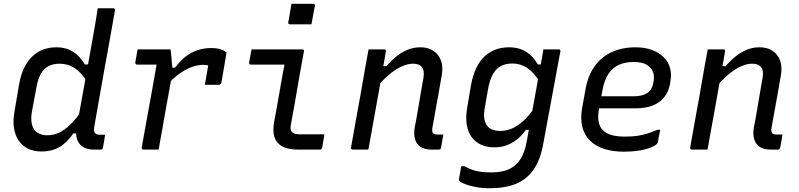

<svg xmlns="http://www.w3.org/2000/svg" viewBox="-20 -794 4240 1019"><path d="M278 -543Q313 -543 341 -532.5Q369 -522 391 -501.5Q413 -481 430 -452H458L442 -361Q413 -408 377 -432Q341 -456 296 -456Q263 -456 238.5 -443.5Q214 -431 198 -404Q182 -377 174 -334L150 -205Q143 -168 148 -141Q153 -114 168 -98Q179 -88 195 -82Q211 -76 231 -76Q262 -76 291.5 -89Q321 -102 352 -131.5Q383 -161 417 -212L398 -86H369Q347 -54 322 -32.5Q297 -11 267 -0.5Q237 10 201 10Q160 10 129 -5Q98 -20 79 -48Q60 -76 54 -115Q48 -154 57 -202L81 -344Q90 -397 108.5 -434.5Q127 -472 153 -496Q179 -520 210.5 -531.5Q242 -543 278 -543ZM499 -750Q520 -750 540 -750Q560 -750 581 -750Q585 -750 587 -748.5Q589 -747 590 -744.5Q591 -742 590 -738Q577 -661 562.5 -582.5Q548 -504 534 -425.5Q520 -347 506.5 -270.5Q493 -194 480 -120Q478 -109 479 -100.5Q480 -92 485 -87Q489 -83 494.5 -81Q500 -79 508 -79Q511 -79 514 -79Q517 -79 519.5 -79Q522 -79 524 -79H538Q536 -63 532.5 -45Q529 -27 526 -9Q525 -4 522 -2Q519 0 515 0Q508 0 498.5 0Q489 0 480 0Q453 0 433 -8Q413 -16 401 -32Q389 -48 385.5 -70Q382 -92 387 -119Q399 -185 411 -251.5Q423 -318 435 -383.5Q447 -449 458.5 -515Q470 -581 482 -647Q486 -672 490 -695.5Q494 -719 499 -750Z M710 -532Q722 -532 739.5 -532Q757 -532 777 -532Q797 -532 817 -532Q837 -532 855 -532Q873 -532 885 -532Q885 -532 886.5 -520.5Q888 -509 889.5 -492Q891 -475 892.5 -458Q894 -441 895 -429Q896 -417 896 -417Q890 -381 883 -341.5Q876 -302 868.5 -261.5Q861 -221 854 -180.5Q847 -140 840 -100Q835 -74 830.5 -49Q826 -24 822 0Q802 0 782 0Q762 0 741 0Q738 0 735.5 -1.5Q733 -3 732.5 -5Q732 -7 732 -11Q740 -52 747.5 -96Q755 -140 763.5 -185.5Q772 -231 780 -276Q788 -321 796 -365Q804 -409 811 -451H794Q780 -451 765.5 -451Q751 -451 736.5 -451Q722 -451 707 -451Q704 -451 702 -452.5Q700 -454 699 -456.5Q698 -459 698 -462Q701 -479 704 -496.5Q707 -514 710 -532ZM1100 -539Q1131 -539 1151 -532.5Q1171 -526 1178 -519Q1180 -518 1180.5 -516.5Q1181 -515 1181.5 -513.5Q1182 -512 1181.5 -510.5Q1181 -509 1181 -507L1155 -355Q1154 -352 1153 -350Q1152 -348 1150 -346.5Q1148 -345 1146 -344.5Q1144 -344 1141 -344Q1123 -344 1104.5 -344Q1086 -344 1067 -344L1070 -359Q1074 -381 1077.5 -402Q1081 -423 1085 -447Q1079 -448 1073 -449Q1067 -450 1058 -450Q1033 -450 1003.5 -440.5Q974 -431 940.5 -408.5Q907 -386 868 -346L874 -435H909Q936 -471 965.5 -494Q995 -517 1029 -528Q1063 -539 1100 -539Z M1315 -532Q1360 -532 1404.5 -532Q1449 -532 1494 -532Q1539 -532 1584 -532Q1587 -532 1589 -531Q1591 -530 1592.5 -527.5Q1594 -525 1593 -521Q1584 -473 1575.5 -426Q1567 -379 1559 -331Q1551 -283 1542.5 -235Q1534 -187 1525 -139Q1521 -121 1522 -110.5Q1523 -100 1531 -92Q1537 -86 1547.5 -83.5Q1558 -81 1576 -81Q1602 -81 1631.5 -81Q1661 -81 1686 -81H1702Q1699 -63 1696 -46Q1693 -29 1690 -11Q1689 -5 1685.5 -2.5Q1682 0 1677 0Q1671 0 1652 0Q1633 0 1608.5 0Q1584 0 1563 0Q1520 0 1492.5 -10.5Q1465 -21 1450.5 -40Q1436 -59 1432.5 -85Q1429 -111 1434 -142Q1442 -182 1448.5 -220.5Q1455 -259 1462 -297.5Q1469 -336 1475.5 -374.5Q1482 -413 1490 -451H1472Q1445 -451 1418.5 -451Q1392 -451 1365 -451Q1338 -451 1311 -451Q1307 -451 1304 -454Q1301 -457 1302 -462Q1305 -479 1308.5 -497Q1312 -515 1315 -532ZM1527 -774Q1541 -774 1555.5 -774Q1570 -774 1584.5 -774Q1599 -774 1613.5 -774Q1628 -774 1642 -774Q1647 -774 1649.5 -771Q1652 -768 1651 -763L1633 -665Q1619 -665 1605 -665Q1591 -665 1576 -665Q1561 -665 1547 -665Q1533 -665 1519 -665Q1514 -665 1511.5 -668Q1509 -671 1510 -676Z M1936 -532Q1952 -532 1966 -532Q1980 -532 1993.5 -532Q2007 -532 2019 -532Q2023 -532 2025 -530.5Q2027 -529 2028 -526.5Q2029 -524 2028 -521Q2017 -456 2005.5 -391Q1994 -326 1982 -260.5Q1970 -195 1958.5 -130Q1947 -65 1935 0Q1922 0 1908 0Q1894 0 1880 0Q1866 0 1852 0Q1850 0 1848 -1Q1846 -2 1844.5 -3.5Q1843 -5 1842.5 -7Q1842 -9 1843 -11Q1855 -81 1868 -151.5Q1881 -222 1893.5 -292Q1906 -362 1918 -433Q1924 -465 1928.5 -490.5Q1933 -516 1936 -532ZM2210 -543Q2243 -543 2267 -531.5Q2291 -520 2306 -499.5Q2321 -479 2325.5 -451.5Q2330 -424 2324 -392Q2316 -346 2308 -300Q2300 -254 2291.5 -209Q2283 -164 2275 -117Q2273 -105 2274 -98Q2275 -91 2279 -86Q2283 -83 2289 -81.5Q2295 -80 2302 -80Q2305 -80 2307.5 -80Q2310 -80 2312.5 -80Q2315 -80 2317 -80H2333Q2330 -62 2327 -45.5Q2324 -29 2321 -11Q2320 -5 2316.5 -2.5Q2313 0 2308 0Q2303 0 2291 0Q2279 0 2269 0Q2234 0 2212 -14.5Q2190 -29 2182.5 -55.5Q2175 -82 2181 -118Q2190 -162 2197 -204.5Q2204 -247 2211.5 -290.5Q2219 -334 2227 -379Q2234 -419 2219.5 -437.5Q2205 -456 2173 -456Q2152 -456 2129.5 -448.5Q2107 -441 2083.5 -426.5Q2060 -412 2034 -388.5Q2008 -365 1980 -333L1996 -443H2031Q2058 -474 2086.5 -496.5Q2115 -519 2146 -531Q2177 -543 2210 -543Z M2682 -543Q2719 -543 2747.5 -531.5Q2776 -520 2797.5 -499.5Q2819 -479 2834 -452H2864L2846 -359Q2811 -412 2776.5 -434.5Q2742 -457 2698 -457Q2665 -457 2639.5 -444Q2614 -431 2597.5 -403Q2581 -375 2572 -331L2553 -223Q2546 -186 2551 -161Q2556 -136 2570 -121Q2581 -110 2597.5 -104.5Q2614 -99 2634 -99Q2666 -99 2696 -111.5Q2726 -124 2756 -151Q2786 -178 2818 -223L2798 -105H2771Q2752 -77 2727 -56.5Q2702 -36 2671.5 -24Q2641 -12 2604 -12Q2563 -12 2532 -26.5Q2501 -41 2482 -68Q2463 -95 2457 -133.5Q2451 -172 2459 -219L2480 -344Q2490 -396 2508 -433.5Q2526 -471 2552 -495Q2578 -519 2610.5 -531Q2643 -543 2682 -543ZM2864 -532Q2885 -532 2905 -532Q2925 -532 2945 -532Q2949 -532 2951 -530.5Q2953 -529 2954 -527Q2955 -525 2954 -521Q2942 -454 2930.5 -394Q2919 -334 2908.5 -275.5Q2898 -217 2886.5 -156.5Q2875 -96 2863 -30Q2848 54 2812 106Q2776 158 2718.5 181.5Q2661 205 2581 205Q2539 205 2504.5 198.5Q2470 192 2447.5 183Q2425 174 2418 166Q2417 164 2416 162Q2415 160 2416 156Q2419 139 2422 123Q2425 107 2428 88H2444Q2466 100 2487.5 107.5Q2509 115 2533.5 118Q2558 121 2588 121Q2631 121 2664.5 110.5Q2698 100 2721 76Q2735 63 2745 46Q2755 29 2762.5 7.5Q2770 -14 2775 -41Q2788 -111 2798.5 -170Q2809 -229 2820 -287.5Q2831 -346 2843 -416Q2847 -435 2850.5 -454.5Q2854 -474 2857.5 -493Q2861 -512 2864 -532Z M3351 -543Q3402 -543 3440 -529Q3478 -515 3502.5 -490.5Q3527 -466 3536 -433Q3545 -400 3538 -363L3536 -349Q3528 -305 3503.5 -276Q3479 -247 3441.5 -233Q3404 -219 3352 -219Q3328 -219 3295 -219Q3262 -219 3223.5 -219Q3185 -219 3145 -219L3108 -213L3117 -283Q3161 -283 3200.5 -283Q3240 -283 3276 -283Q3312 -283 3345 -283Q3390 -283 3416 -301Q3442 -319 3448 -357Q3453 -382 3448.5 -402.5Q3444 -423 3429 -437Q3416 -451 3394.5 -458Q3373 -465 3341 -465Q3298 -465 3265 -450Q3232 -435 3210 -403Q3188 -371 3178 -318L3158 -210Q3152 -175 3157 -148.5Q3162 -122 3178 -104Q3196 -86 3225 -77.5Q3254 -69 3297 -69Q3334 -69 3362 -73Q3390 -77 3415.5 -85Q3441 -93 3468 -105H3484Q3481 -89 3477.5 -72Q3474 -55 3471 -38Q3470 -36 3469 -34Q3468 -32 3466 -30Q3455 -19 3430 -9.5Q3405 0 3369.5 5.5Q3334 11 3291 11Q3231 11 3185.5 -4Q3140 -19 3110.5 -48.5Q3081 -78 3070.5 -120.5Q3060 -163 3069 -218L3088 -323Q3099 -382 3123.5 -423.5Q3148 -465 3183 -491.5Q3218 -518 3261 -530.5Q3304 -543 3351 -543Z M3736 -532Q3752 -532 3766 -532Q3780 -532 3793.5 -532Q3807 -532 3819 -532Q3823 -532 3825 -530.5Q3827 -529 3828 -526.5Q3829 -524 3828 -521Q3817 -456 3805.5 -391Q3794 -326 3782 -260.5Q3770 -195 3758.5 -130Q3747 -65 3735 0Q3722 0 3708 0Q3694 0 3680 0Q3666 0 3652 0Q3650 0 3648 -1Q3646 -2 3644.5 -3.5Q3643 -5 3642.5 -7Q3642 -9 3643 -11Q3655 -81 3668 -151.5Q3681 -222 3693.5 -292Q3706 -362 3718 -433Q3724 -465 3728.5 -490.5Q3733 -516 3736 -532ZM4010 -543Q4043 -543 4067 -531.5Q4091 -520 4106 -499.5Q4121 -479 4125.5 -451.5Q4130 -424 4124 -392Q4116 -346 4108 -300Q4100 -254 4091.5 -209Q4083 -164 4075 -117Q4073 -105 4074 -98Q4075 -91 4079 -86Q4083 -83 4089 -81.5Q4095 -80 4102 -80Q4105 -80 4107.5 -80Q4110 -80 4112.5 -80Q4115 -80 4117 -80H4133Q4130 -62 4127 -45.5Q4124 -29 4121 -11Q4120 -5 4116.5 -2.5Q4113 0 4108 0Q4103 0 4091 0Q4079 0 4069 0Q4034 0 4012 -14.5Q3990 -29 3982.5 -55.5Q3975 -82 3981 -118Q3990 -162 3997 -204.5Q4004 -247 4011.5 -290.5Q4019 -334 4027 -379Q4034 -419 4019.5 -437.5Q4005 -456 3973 -456Q3952 -456 3929.5 -448.5Q3907 -441 3883.5 -426.5Q3860 -412 3834 -388.5Q3808 -365 3780 -333L3796 -443H3831Q3858 -474 3886.5 -496.5Q3915 -519 3946 -531Q3977 -543 4010 -543Z"/></svg>

Font: RecMonoLinear Nerd Font Mono
Style: Italic
Weight: 400
Italic angle: -10°
Monospace: yes
Version: Version 1.085; ttfautohint (v1.8.4.7-5d5b);Nerd Fonts 3.2.1